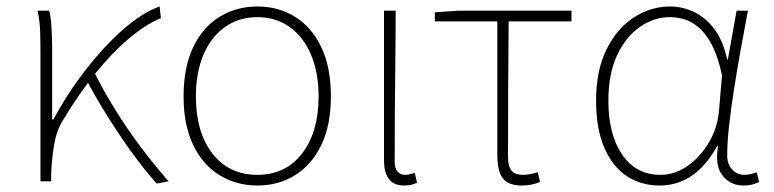

<svg xmlns="http://www.w3.org/2000/svg" viewBox="-20 -560 2389 593"><path d="M105 0V-396Q105 -428 104 -462Q103 -496 96 -527H132Q137 -509 139 -475.5Q141 -442 141 -409V-191H145Q189 -273 245.5 -345.5Q302 -418 361.5 -470Q421 -522 473 -540L477 -504Q432 -486 380 -442.5Q328 -399 275.5 -334.5Q223 -270 174 -188Q154 -155 147 -112.5Q140 -70 138 -24V0ZM464 7Q428 -33 388 -88Q348 -143 311 -202.5Q274 -262 247 -313L273 -333Q299 -281 335.5 -222Q372 -163 415 -105.5Q458 -48 501 0Z M775 13Q710 13 658 -19Q606 -51 576.5 -112.5Q547 -174 547 -262Q547 -352 576.5 -414Q606 -476 658 -508Q710 -540 775 -540Q840 -540 891.5 -508Q943 -476 972.5 -414Q1002 -352 1002 -262Q1002 -174 972.5 -112.5Q943 -51 891.5 -19Q840 13 775 13ZM775 -20Q862 -20 913 -86Q964 -152 964 -262Q964 -335 941 -390Q918 -445 875.5 -476Q833 -507 775 -507Q717 -507 674 -476Q631 -445 608 -390Q585 -335 585 -262Q585 -152 636 -86Q687 -20 775 -20Z M1227 13Q1208 13 1194.5 5Q1181 -3 1173.5 -20.5Q1166 -38 1166 -66V-527H1202Q1202 -448 1201 -370.5Q1200 -293 1199.5 -215.5Q1199 -138 1199 -59Q1199 -40 1208 -30Q1217 -20 1230 -20Q1238 -20 1244.5 -21.5Q1251 -23 1261 -26L1268 4Q1261 8 1251 10.5Q1241 13 1227 13Z M1592 13Q1564 13 1547.5 3.5Q1531 -6 1523.5 -27Q1516 -48 1516 -81V-494H1323V-522L1395 -527H1745V-494H1551Q1550 -388 1549.5 -284Q1549 -180 1549 -75Q1549 -47 1559.5 -33.5Q1570 -20 1595 -20Q1607 -20 1619 -22.5Q1631 -25 1641 -28L1648 2Q1640 6 1624.5 9.5Q1609 13 1592 13Z M2017 13Q1960 13 1916 -16Q1872 -45 1846.5 -103.5Q1821 -162 1821 -249Q1821 -342 1853 -407Q1885 -472 1937.5 -506Q1990 -540 2050 -540Q2086 -540 2121.5 -524Q2157 -508 2185 -472Q2213 -436 2226 -376H2228L2255 -527H2290Q2279 -470 2268 -408.5Q2257 -347 2247.5 -287Q2238 -227 2232 -173.5Q2226 -120 2226 -79Q2226 -53 2241.5 -36.5Q2257 -20 2279 -20Q2289 -20 2299.5 -22.5Q2310 -25 2317 -28L2325 2Q2317 6 2305 9.5Q2293 13 2276 13Q2236 13 2211.5 -18Q2187 -49 2198 -109H2195Q2128 13 2017 13ZM2020 -20Q2064 -20 2103.5 -47.5Q2143 -75 2170 -121Q2197 -167 2201 -222L2210 -328Q2197 -387 2178 -422.5Q2159 -458 2136.5 -476.5Q2114 -495 2091.5 -501Q2069 -507 2049 -507Q2000 -507 1956.5 -477Q1913 -447 1886 -389.5Q1859 -332 1859 -249Q1859 -145 1901.5 -82.5Q1944 -20 2020 -20Z"/></svg>

Font: Noto Sans TC
Style: Regular
Weight: 100
Designer: Ryoko NISHIZUKA 西塚涼子 (kana, bopomofo & ideographs); Paul D. Hunt (Latin, Greek & Cyrillic); Sandoll Communications 산돌커뮤니
Foundry: Adobe
Version: Version 2.004;hotconv 1.0.118;makeotfexe 2.5.65603